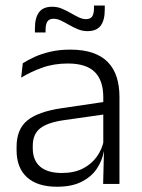

<svg xmlns="http://www.w3.org/2000/svg" viewBox="-20 -682 526 712"><path d="M362.5 0 365.5 -121.5 363 -131V-288.5V-321Q363 -384 331.2 -415.2Q299.5 -446.5 231.5 -446.5Q178.5 -446.5 135 -430.5Q91.5 -414.5 58.5 -394L64.5 -447.5Q82.5 -459 108 -470.8Q133.5 -482.5 166.8 -490.2Q200 -498 240 -498Q289 -498 323.8 -486Q358.5 -474 380.5 -451Q402.5 -428 412.8 -395.5Q423 -363 423 -322.5V0ZM191.5 10.5Q119 10.5 80.2 -24.5Q41.5 -59.5 41.5 -125V-138Q41.5 -202.5 81.2 -235.2Q121 -268 210 -281L373 -305L376 -259L217.5 -236.5Q155.5 -227.5 128.5 -205.8Q101.5 -184 101.5 -141.5V-132.5Q101.5 -87.5 129 -64Q156.5 -40.5 209.5 -40.5Q255 -40.5 287.2 -57Q319.5 -73.5 339.2 -101.2Q359 -129 365.5 -163.5L377.5 -120.5H365Q359 -86 338.8 -56Q318.5 -26 282.2 -7.8Q246 10.5 191.5 10.5ZM304 -566.5Q286 -566.5 269 -573.5Q252 -580.5 236.5 -589.5Q221 -598.5 206.5 -605.5Q192 -612.5 178.5 -612.5Q163 -612.5 156 -602.5Q149 -592.5 149 -571.5V-561.5H109.5V-577.5Q109.5 -615.5 124.5 -636.2Q139.5 -657 174 -657Q192.5 -657 209.2 -650Q226 -643 241.5 -634Q257 -625 271.5 -618Q286 -611 299 -611Q315 -611 321.8 -621Q328.5 -631 328.5 -651.5V-661.5H368.5V-645.5Q368.5 -607.5 353.5 -587Q338.5 -566.5 304 -566.5Z"/></svg>

Font: Anek Gurmukhi Light
Style: Regular
Weight: 300
Designer: Sarang Kulkarni (Gurmukhi), Yesha Goshar (Latin)
Foundry: Ek Type
Version: Version 1.003